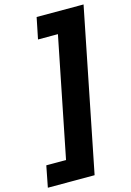

<svg xmlns="http://www.w3.org/2000/svg" viewBox="-214 -810 733 1071"><g transform="rotate(-15 152.5 -274.0)"><path d="M-76 194 -52 71H62L200 -619H85L110 -742H381L194 194Z"/></g></svg>

Font: Idrija
Style: Bold Italic
Weight: 700
Italic angle: -11.3°
Designer: Julieta Ulanovsky
Foundry: Julieta Ulanovsky
Version: Version 7.200